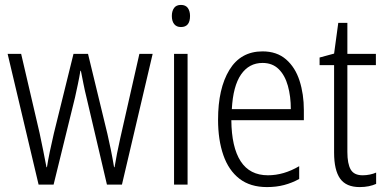

<svg xmlns="http://www.w3.org/2000/svg" viewBox="-20 -751 1569 781"><path d="M332 -354Q325 -382 319.5 -410Q314 -438 309 -463H307Q303 -438 297 -409.5Q291 -381 285 -354L198 0H137L11 -532H66L141 -210Q149 -172 156 -137.5Q163 -103 169 -71H171Q175 -97 182.5 -133.5Q190 -170 199 -208L279 -532H338L417 -206Q424 -176 431 -141.5Q438 -107 444 -71H446Q451 -100 456 -126.5Q461 -153 469 -188L547 -532H601L476 0H415Z M716 -731Q735 -731 744 -718.5Q753 -706 753 -686Q753 -641 716 -641Q698 -641 688.5 -653Q679 -665 679 -686Q679 -706 688 -718.5Q697 -731 716 -731ZM743 -532V0H688V-532Z M1048 -542Q1106 -542 1143.5 -509.5Q1181 -477 1198.5 -422.5Q1216 -368 1216 -303V-262H921Q922 -152 959 -95Q996 -38 1070 -38Q1134 -38 1197 -75V-23Q1168 -7 1136 1.5Q1104 10 1066 10Q998 10 954 -24Q910 -58 888.5 -120Q867 -182 867 -264Q867 -391 913 -466.5Q959 -542 1048 -542ZM1048 -495Q993 -495 960.5 -448Q928 -401 923 -307H1163Q1163 -359 1151 -402Q1139 -445 1113.5 -470Q1088 -495 1048 -495Z M1455 -38Q1470 -38 1484.5 -41Q1499 -44 1510 -49V-3Q1497 3 1480 6.5Q1463 10 1443 10Q1388 10 1363.5 -24.5Q1339 -59 1339 -130V-486H1280V-517L1339 -533L1356 -658H1393V-532H1509V-486H1393V-133Q1393 -85 1406.5 -61.5Q1420 -38 1455 -38Z"/></svg>

Font: Noto Sans Myanmar UI Condensed Light
Style: Regular
Weight: 300
Width: 3
Designer: Monotype Design Team
Foundry: Monotype Imaging Inc.
Version: Version 2.103; ttfautohint (v1.8.4.7-5d5b)